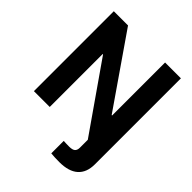

<svg xmlns="http://www.w3.org/2000/svg" viewBox="-252 -879 1236 1236"><g transform="rotate(45 366.5 -260.5)"><path d="M423.3 204.1V90.8Q432.6 91.3 446.8 91.8Q460.9 92.3 473.6 92.3Q503.9 92.3 515.9 81.5Q527.8 70.8 527.8 47.9V-60.5H671.9V55.2Q671.9 130.4 628.4 168.9Q585 207.5 499.5 207.5Q476.1 207.5 456.3 206.5Q436.5 205.6 423.3 204.1ZM671.9 -727.5V0H544.4L208.5 -481.9H205.1V0H61V-727.5H190.4L523.9 -245.1H527.8V-727.5Z"/></g></svg>

Font: Inter Cardless Tabular Bold
Style: Bold
Weight: 700
Designer: Rasmus Andersson
Foundry: rsms
Version: Version 4.000;git-4fc901f